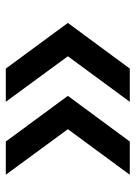

<svg xmlns="http://www.w3.org/2000/svg" viewBox="77 -613 468 662"><g transform="rotate(90 311.0 -282.0)"><path d="M216.5 -68 59 -282 216.5 -495.5H331L174 -282L331 -68ZM468 -68 310.5 -282 468 -495.5H582.5L425.5 -282L582.5 -68Z"/></g></svg>

Font: Encode Sans Expanded Medium
Style: Regular
Weight: 500
Width: 7
Designer: Multiple Designers
Foundry: Impallari Type
Version: Version 3.000; ttfautohint (v1.8.3) -l 8 -r 50 -G 200 -x 14 